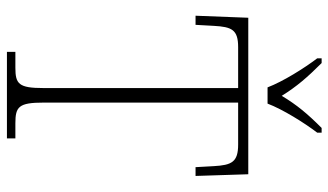

<svg xmlns="http://www.w3.org/2000/svg" viewBox="-222 -750 971 568"><g transform="rotate(90 264.0 -465.5)"><path d="M238 -771H286C303 -816 343 -880 372 -918V-931H358C316 -889 290 -858 263 -813C235 -858 208 -889 166 -931H152V-918C181 -880 221 -816 238 -771ZM133 0H389V-25H344C295 -25 283 -35 283 -109V-684H407C459 -684 468 -665 471 -612L474 -558H500L495 -714H32L26 -558H53L56 -612C59 -665 67 -684 119 -684H240V-108C240 -35 228 -25 180 -25H133Z"/></g></svg>

Font: Noto Serif Thai SemiCondensed ExtraLight
Style: Regular
Weight: 200
Width: 4
Designer: Monotype Design Team
Foundry: Monotype Imaging Inc.
Version: Version 2.002